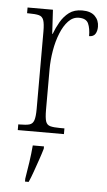

<svg xmlns="http://www.w3.org/2000/svg" viewBox="-54 -580 467 837"><g transform="rotate(5 179.0 -161.5)"><path d="M37 0V-25H43Q71 -25 85.5 -29Q100 -33 105.5 -49Q111 -65 111 -100V-438Q111 -472 105.5 -487.5Q100 -503 85 -507Q70 -511 39 -511H33V-536H144L150 -431H152Q162 -458 177 -484Q192 -510 214.5 -527Q237 -544 272 -544Q309 -544 327.5 -525.5Q346 -507 346 -479Q346 -460 338 -447.5Q330 -435 311 -435Q311 -469 301.5 -490Q292 -511 260 -511Q234 -511 214 -490Q194 -469 180 -434Q166 -399 159 -357.5Q152 -316 152 -276V-99Q152 -64 157 -48.5Q162 -33 177 -29Q192 -25 220 -25H239V0ZM88 208Q94 172 99.5 135Q105 98 108 61H157V71Q151 92 141.5 119.5Q132 147 122.5 174Q113 201 104 221H88Z"/></g></svg>

Font: Noto Serif Ethiopic Condensed ExtraLight
Style: Regular
Weight: 200
Width: 3
Designer: Monotype Design Team
Foundry: Monotype Imaging Inc.
Version: Version 2.102; ttfautohint (v1.8.4.7-5d5b)